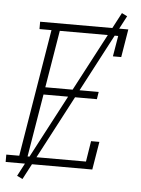

<svg xmlns="http://www.w3.org/2000/svg" viewBox="-67 -862 726 989"><g transform="rotate(5 296.5 -368.0)"><path d="M-7 0V-38H60L169 -697H107V-735H563L539 -590H496L514 -697H212L163 -401H439L433 -363H157L103 -38H405L422 -145H465L441 0ZM87 80 58 66 523 -816 551 -802Z"/></g></svg>

Font: Iosevka Etoile XLtObl
Style: Regular
Weight: 200
Italic angle: -9°
Designer: Belleve Invis
Foundry: Belleve Invis
Version: Version 15.5.2; ttfautohint (v1.8.4)